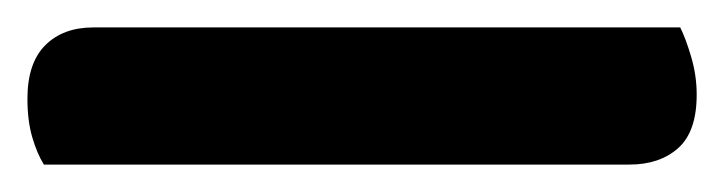

<svg xmlns="http://www.w3.org/2000/svg" viewBox="-20 36 528 140"><path d="M12 156Q7 148 3.5 136Q0 124 0 108Q0 82 13 69Q26 56 48 56H476Q480 64 484 77.5Q488 91 488 105Q488 132 474.5 144Q461 156 439 156Z"/></svg>

Font: Baloo Tammudu 2 SemiBold
Style: Regular
Weight: 600
Designer: Maithili Shingre, Omkar Shende and Ek Type
Foundry: Ek Type
Version: Version 1.640;hotconv 1.0.111;makeotfexe 2.5.65597; ttfautoh